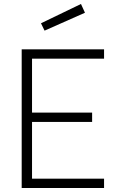

<svg xmlns="http://www.w3.org/2000/svg" viewBox="-20 -945 592 965"><path d="M89 0V-697H503V-650H141V-379H443V-332H141V-47H503V0ZM186 -828 387 -925 407 -881 204 -791Z"/></svg>

Font: TitilliumText
Style: Light
Weight: 300
Designer: Accademia di Belle Arti di Urbino and others
Foundry: Accademia di Belle Arti di Urbino and others.
Version: Version 60.001